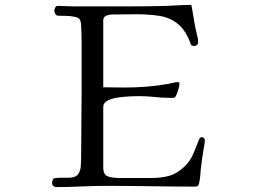

<svg xmlns="http://www.w3.org/2000/svg" viewBox="-20 -758 1040 781"><path d="M813 -189Q813 -180 811.5 -170Q810 -160 808 -151Q805 -131 802 -111.5Q799 -92 797 -72Q796 -57 794.5 -42Q793 -27 790 -13Q788 -4 784.5 -1.5Q781 1 772 1Q682 1 592 -0.5Q502 -2 412 -2Q361 -2 310.5 0.5Q260 3 209 3Q202 3 197 -1.5Q192 -6 192 -13Q192 -32 204 -33.5Q216 -35 229 -35H259Q286 -35 296.5 -48Q307 -61 308.5 -81.5Q310 -102 310 -122Q310 -187 311 -250.5Q312 -314 312 -378V-510Q312 -546 312 -582.5Q312 -619 310 -655Q309 -672 304 -679.5Q299 -687 282 -690Q266 -693 249.5 -693.5Q233 -694 217 -694Q210 -694 205.5 -700.5Q201 -707 201 -714Q201 -720 204.5 -727Q208 -734 215 -734Q231 -734 247 -733Q263 -732 279 -732H505Q543 -732 581 -732.5Q619 -733 657 -734Q681 -735 705.5 -736.5Q730 -738 754 -738Q759 -738 759.5 -733Q760 -728 761 -725Q765 -698 770 -670.5Q775 -643 781 -617Q783 -610 784.5 -603Q786 -596 786 -588Q786 -571 768 -571Q759 -571 755 -580Q755 -581 753 -587Q732 -640 699.5 -664Q667 -688 625 -694Q583 -700 531 -700Q507 -700 482.5 -699.5Q458 -699 434 -699Q424 -699 412 -694Q400 -689 400 -676V-403Q422 -403 443.5 -402.5Q465 -402 487 -402Q531 -402 576 -405.5Q621 -409 665 -417Q675 -419 685 -421.5Q695 -424 705 -424Q710 -424 710 -416Q710 -412 706.5 -398Q703 -384 697.5 -372Q692 -360 687 -360H673Q641 -360 608.5 -363.5Q576 -367 544 -367Q533 -367 509.5 -366Q486 -365 461 -361.5Q436 -358 418 -349Q400 -340 400 -323V-77Q400 -46 420 -40Q440 -34 465 -34H595Q637 -34 669 -43Q701 -52 732 -82Q753 -102 766 -132Q779 -162 789 -189Q791 -193 793 -196.5Q795 -200 800 -200Q805 -200 809 -197Q813 -194 813 -189Z"/></svg>

Font: Kaisei Tokumin
Style: Regular
Weight: 400
Designer: Font-Kai, 金井和夫
Foundry: KAZUO KANAI
Version: Version 5.003